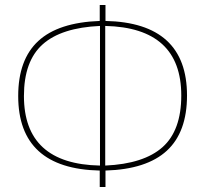

<svg xmlns="http://www.w3.org/2000/svg" viewBox="-20 -732 823 770"><path d="M730 -349Q730 -202 649 -127.5Q568 -53 403 -48V18H380V-48Q53 -55 53 -347Q53 -493 133.5 -567.5Q214 -642 380 -648V-712H403V-648Q730 -641 730 -349ZM402 -68Q557 -75 632 -142Q707 -209 707 -349Q707 -621 402 -628ZM76 -347Q76 -74 381 -68V-628Q226 -621 151 -554Q76 -487 76 -347Z"/></svg>

Font: FiraGO Thin
Style: Regular
Weight: 100
Designer: bBox Type
Foundry: bBox Type GmbH
Version: Version 1.001;PS 001.001;hotconv 1.0.88;makeotf.lib2.5.64775